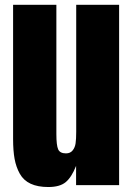

<svg xmlns="http://www.w3.org/2000/svg" viewBox="-20 -752 539 780"><path d="M176.3 7.8Q133.3 7.8 104.5 -5.6Q75.7 -19 60.5 -46.1Q45.4 -73.2 39.3 -106.4Q33.2 -139.6 33.2 -187V-732.4H209V-207.5Q209 -161.6 216.3 -145.3Q223.6 -128.9 248 -128.9Q265.6 -128.9 275.1 -140.9Q284.7 -152.8 287.1 -169.9Q289.6 -187 289.6 -216.3V-732.4H463.9V0H289.1V-78.1Q271 -32.2 247.1 -12.2Q223.1 7.8 176.3 7.8Z"/></svg>

Font: Anton
Style: Regular
Weight: 400
Designer: Vernon Adams, Tural Alisoy
Foundry: Vernon Adams
Version: Version 2.300